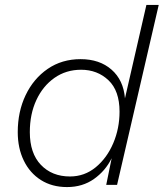

<svg xmlns="http://www.w3.org/2000/svg" viewBox="-20 -750 664 779"><path d="M252 9Q191 9 146 -19.5Q101 -48 76.5 -98.5Q52 -149 52 -214Q52 -297 84 -364Q116 -431 173.5 -470.5Q231 -510 307 -510Q384 -510 432.5 -467.5Q481 -425 487 -351L574 -730H624L455 0H411L433 -108Q408 -57 361.5 -24Q315 9 252 9ZM264 -34Q323 -34 368.5 -71.5Q414 -109 439.5 -169Q465 -229 465 -297Q465 -382 420 -424.5Q375 -467 309 -467Q248 -467 201 -434Q154 -401 127.5 -344Q101 -287 101 -214Q101 -128 146 -81Q191 -34 264 -34Z"/></svg>

Font: Work Sans Light
Style: Italic
Weight: 300
Italic angle: -13°
Designer: Wei Huang
Foundry: Wei Huang
Version: Version 2.010; ttfautohint (v1.8.3)